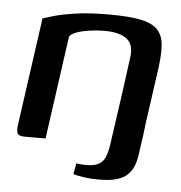

<svg xmlns="http://www.w3.org/2000/svg" viewBox="-43 -443 563 598"><g transform="rotate(5 238.5 -144.5)"><path d="M69 -372Q81 -376 106 -383Q131 -390 172.5 -396Q214 -402 274 -402Q337 -402 373.5 -394.5Q410 -387 426.5 -369.5Q443 -352 445.5 -324Q448 -296 443 -255L421 -98Q417 -72 415 -52Q413 -32 410 -16Q407 5 404.5 24Q402 43 396 59Q390 75 377.5 87.5Q365 100 343.5 106.5Q322 113 286 113Q261 113 238.5 109.5Q216 106 207 103Q208 99 209 92.5Q210 86 211.5 79Q213 72 213 69Q250 74 270.5 68.5Q291 63 300 47Q309 31 313 4Q323 -66 333 -136.5Q343 -207 352 -277Q357 -316 334 -333Q311 -350 265 -350Q240 -350 217 -346.5Q194 -343 177.5 -337Q161 -331 156 -322L111 0Q109 0 100 0Q91 0 79 0Q67 0 57 0Q47 0 45 0Q27 0 23 -8.5Q19 -17 22 -37Z"/></g></svg>

Font: Genos Thin Medium
Style: Italic
Weight: 500
Italic angle: -8°
Version: Version 1.010